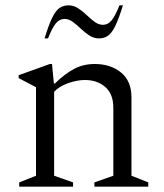

<svg xmlns="http://www.w3.org/2000/svg" viewBox="-20 -700 614 720"><path d="M52 0V-16L115 -41V-373L50 -407V-418L167 -460H175L182 -387H186Q224 -424 258.5 -442Q293 -460 335 -460Q395 -460 434 -428Q473 -396 473 -335V-41L536 -16V0H334V-16L405 -41V-296Q405 -347 375 -373.5Q345 -400 298 -400Q270 -400 236.5 -388.5Q203 -377 183 -356V-41L254 -16V0ZM147 -556Q163 -608 176.5 -635Q190 -662 204.5 -671Q219 -680 237 -680Q256 -680 273 -669Q290 -658 305 -643.5Q320 -629 335 -618Q350 -607 366 -607Q385 -607 398.5 -623.5Q412 -640 428 -680H441Q425 -628 411.5 -601Q398 -574 383.5 -565Q369 -556 351 -556Q332 -556 315 -567Q298 -578 283 -592.5Q268 -607 253 -618Q238 -629 222 -629Q203 -629 189.5 -612.5Q176 -596 160 -556Z"/></svg>

Font: Spectral Light
Style: Regular
Weight: 300
Designer: Jean-Baptiste Levee
Foundry: Production Type
Version: Version 2.001